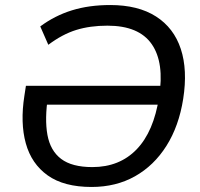

<svg xmlns="http://www.w3.org/2000/svg" viewBox="-20 -734 794 763"><path d="M344 9Q234 9 169.5 -37Q105 -83 82.5 -164.5Q60 -246 77 -354L83 -393H638L626 -318H141L171 -353Q157 -261 168.5 -198Q180 -135 223 -102.5Q266 -70 347 -70Q455 -70 523 -140.5Q591 -211 612 -348Q634 -485 583 -558.5Q532 -632 407 -632Q338 -632 283 -615Q228 -598 172 -556L140 -629Q198 -672 266 -693Q334 -714 418 -714Q529 -714 600 -668.5Q671 -623 698.5 -539.5Q726 -456 708 -341Q691 -233 641.5 -154.5Q592 -76 516.5 -33.5Q441 9 344 9Z"/></svg>

Font: Mulish ExtraLight Medium
Style: Italic
Weight: 500
Italic angle: -9°
Version: Version 3.603